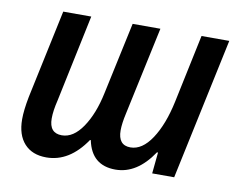

<svg xmlns="http://www.w3.org/2000/svg" viewBox="-65 -626 896 722"><g transform="rotate(10 383.0 -265.5)"><path d="M39 -116Q39 -150 49 -202L121 -541H228L158 -208Q148 -167 148 -138Q148 -82 196 -82Q240 -82 275 -133.5Q310 -185 327 -266L386 -541H492L420 -205Q411 -165 411 -139Q411 -82 458 -82Q503 -82 539 -136.5Q575 -191 594 -280L649 -541H755L640 0H556L564 -81H560Q499 10 417 10Q326 10 307 -83H304Q241 10 153 10Q99 10 69 -23Q39 -56 39 -116Z"/></g></svg>

Font: Noto Sans UI NarrowMedium
Style: Italic
Weight: 500
Width: 4
Italic angle: -12°
Designer: Monotype Design Team
Foundry: Monotype Imaging Inc.
Version: Version 1.001